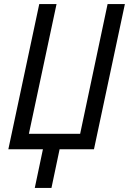

<svg xmlns="http://www.w3.org/2000/svg" viewBox="-20 -734 634 944"><path d="M151 190 191 0H21L173 -714H258L122 -76H374L509 -714H594L442 0H273L233 190Z"/></svg>

Font: Noto Sans UI SemiCondensed
Style: Italic
Weight: 400
Width: 4
Italic angle: -12°
Designer: Monotype Design Team
Foundry: Monotype Imaging Inc.
Version: Version 1.901